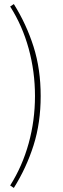

<svg xmlns="http://www.w3.org/2000/svg" viewBox="-20 -750 310 944"><path d="M48 174 30 162Q90 67 121 -45.5Q152 -158 152 -278Q152 -398 121 -511Q90 -624 30 -718L48 -730Q110 -631 145 -520.5Q180 -410 180 -278Q180 -146 145 -35.5Q110 75 48 174Z"/></svg>

Font: Mada ExtraLight
Style: Regular
Weight: 250
Designer: Khaled Hosny
Version: Version 1.5